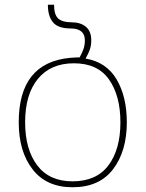

<svg xmlns="http://www.w3.org/2000/svg" viewBox="-20 -780 615 810"><path d="M59 -264Q59 -516 276 -536Q302 -538 316 -538Q327 -558 332.5 -574Q338 -590 338 -610Q338 -660 277 -660Q225 -660 203.5 -686Q182 -712 182 -760H208Q208 -718 225.5 -702Q243 -686 281 -686Q320 -686 342.5 -667Q365 -648 365 -610Q365 -588 359 -571Q353 -554 341 -533Q429 -518 472 -445Q515 -372 515 -264Q515 -142 457 -66Q399 10 286 10Q176 10 117.5 -65.5Q59 -141 59 -264ZM488 -264Q488 -376 440 -444.5Q392 -513 292 -513Q194 -513 140 -447.5Q86 -382 86 -264Q86 -150 137 -82.5Q188 -15 286 -15Q387 -15 437.5 -82.5Q488 -150 488 -264Z"/></svg>

Font: Noto Sans Georgian Thin
Style: Regular
Weight: 250
Designer: Monotype Design team
Foundry: Monotype Imaging Inc.
Version: Version 1.000